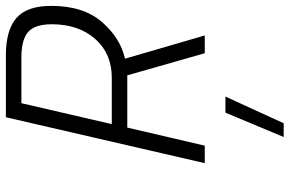

<svg xmlns="http://www.w3.org/2000/svg" viewBox="-190 -544 1008 669"><g transform="rotate(-90 314.5 -209.0)"><path d="M565 -533C565 -471 548 -420.7 514 -382C480 -343.3 435 -324 379 -324H217L290 -639H449C490.3 -639 520 -631.2 538 -615.5C556 -599.8 565 -572.3 565 -533ZM526 0 445 -278C493 -288.7 535.7 -315.5 573 -358.5C610.3 -401.5 629 -460.3 629 -535C629 -591.7 614.8 -632.2 586.5 -656.5C558.2 -680.8 515 -693 457 -693H241L81 0H142L205 -270H387L464 0ZM220 275 313 72H257L172 275Z"/></g></svg>

Font: RazerF5 Light
Style: Italic
Weight: 300
Foundry: Razer Inc.
Version: Version 2